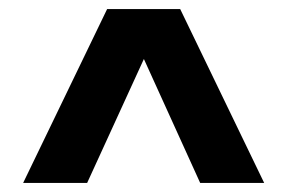

<svg xmlns="http://www.w3.org/2000/svg" viewBox="-20 -544 633 423"><path d="M421 -141 297 -414 172 -141H31L216 -524H377L562 -141Z"/></svg>

Font: Montserrat Extra Bold
Style: Regular
Weight: 800
Designer: Julieta Ulanovsky
Foundry: Julieta Ulanovsky
Version: Version 3.001;PS 003.001;hotconv 1.0.70;makeotf.lib2.5.58329